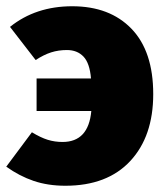

<svg xmlns="http://www.w3.org/2000/svg" viewBox="-20 -574 527 614"><path d="M470 -273Q470 -138 396.5 -59Q323 20 189 20Q133 20 87.5 4.5Q42 -11 0 -41L82 -151Q110 -134 132.5 -127Q155 -120 180 -120Q263 -120 272 -219H97V-323H271Q267 -372 247 -393Q227 -414 194 -414Q167 -414 143.5 -406.5Q120 -399 94 -382L12 -488Q94 -554 211 -554Q331 -554 400.5 -482Q470 -410 470 -273Z"/></svg>

Font: FiraGO Heavy
Style: Regular
Weight: 900
Designer: bBox Type
Foundry: bBox Type GmbH
Version: Version 1.001